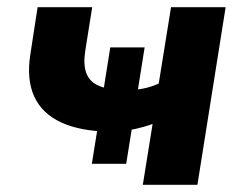

<svg xmlns="http://www.w3.org/2000/svg" viewBox="-20 -511 670 531"><path d="M375 0 402 -168Q379 -160 357 -155Q335 -150 314 -148L347 -170L329 -58H234L252 -170L283 -147Q202 -148 149 -172.5Q96 -197 74.5 -244.5Q53 -292 64 -361L84 -491H235L216 -372Q210 -334 218 -311Q226 -288 246.5 -277Q267 -266 299 -263L264 -248L285 -380H380L359 -248L336 -262Q356 -262 378 -266.5Q400 -271 419 -280L453 -491H604L526 0Z"/></svg>

Font: Nunito Sans 12pt ExtraBold
Style: Italic
Weight: 800
Italic angle: -9°
Designer: Vernon Adams
Foundry: Vernon Adams
Version: Version 3.101;gftools[0.9.27]